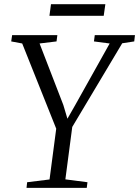

<svg xmlns="http://www.w3.org/2000/svg" viewBox="-20 -914 676 934"><path d="M109 0 112 -27.5 221 -41 253.5 -288 88 -702.5 34.5 -712.5 39 -743H259L255 -712.5L172.5 -702.5L288 -403.5L308 -336.5L346.5 -404L513.5 -702.5L437 -712.5L441 -743H636.5L633 -712.5L574.5 -703.5L331.5 -296.5L298 -41.5L405.5 -27.5L402 0ZM228 -893.5H492.5L484.5 -837H220.5Z"/></svg>

Font: Merriweather 72pt Light
Style: Italic
Weight: 300
Italic angle: -7.8°
Version: Version 2.101